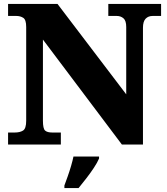

<svg xmlns="http://www.w3.org/2000/svg" viewBox="-20 -734 846 975"><path d="M21 0V-61H54Q81 -61 97 -71Q113 -81 113 -121V-597Q113 -634 98 -643.5Q83 -653 63 -653H21V-714H272L621 -255V-597Q621 -629 607 -641Q593 -653 573 -653H530V-714H798V-653H755Q733 -653 719.5 -639Q706 -625 706 -593V0H599L198 -533V-121Q198 -81 209 -71Q220 -61 246 -61H289V0ZM307 208Q314 189 323.5 162.5Q333 136 341 108.5Q349 81 353 61H483V71Q474 92 456.5 118.5Q439 145 418 172Q397 199 379 221H307Z"/></svg>

Font: Noto Serif Myanmar Black
Style: Regular
Weight: 900
Designer: Ben Mitchell and the Monotype Design Team
Foundry: Monotype Imaging Inc.
Version: Version 2.106; ttfautohint (v1.8.4.7-5d5b)